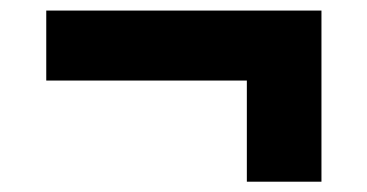

<svg xmlns="http://www.w3.org/2000/svg" viewBox="-20 -477 706 369"><path d="M454.4 -127.8V-322.2H68.9V-456.7H597.8V-127.8Z"/></svg>

Font: Paperlogy 8 ExtraBold
Style: Regular
Weight: 800
Designer: redesigned by Lee Juim, glyphs from Gmarket Sans & Montserrat
Foundry: PT&
Version: Version 1.001